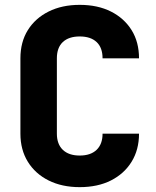

<svg xmlns="http://www.w3.org/2000/svg" viewBox="-20 -760 640 790"><path d="M308 10Q235 10 180 -17.5Q125 -45 94.5 -94.5Q64 -144 64 -210V-520Q64 -587 94.5 -636Q125 -685 180 -712.5Q235 -740 308 -740Q382 -740 436.5 -712.5Q491 -685 521.5 -636Q552 -587 552 -520H402Q402 -564 377.5 -587Q353 -610 308 -610Q263 -610 238.5 -587Q214 -564 214 -520V-210Q214 -167 238.5 -143.5Q263 -120 308 -120Q353 -120 377.5 -143.5Q402 -167 402 -210H552Q552 -144 521.5 -94.5Q491 -45 436.5 -17.5Q382 10 308 10Z"/></svg>

Font: JetBrains Mono NL ExtraBold
Style: Regular
Weight: 800
Designer: Philipp Nurullin, Konstantin Bulenkov
Foundry: JetBrains
Version: Version 2.304; ttfautohint (v1.8.4.7-5d5b)